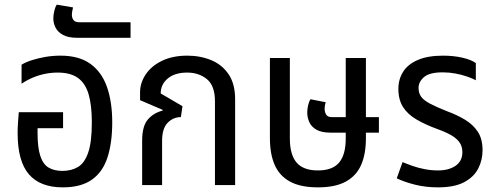

<svg xmlns="http://www.w3.org/2000/svg" viewBox="-20 -798 2139 828"><path d="M251 10Q153 10 104.5 -46.5Q56 -103 56 -224Q56 -244 57.5 -267.5Q59 -291 61 -314H252V-245H142V-224Q142 -161 154 -125Q166 -89 190 -75Q214 -61 249 -61Q288 -61 316.5 -78Q345 -95 360.5 -140.5Q376 -186 376 -270Q376 -345 362 -392Q348 -439 316 -462Q284 -485 229 -485Q201 -485 174 -479.5Q147 -474 122 -463.5Q97 -453 73 -437V-519Q91 -530 117.5 -538.5Q144 -547 175.5 -552.5Q207 -558 241 -558Q321 -558 370 -522.5Q419 -487 441.5 -422.5Q464 -358 464 -270Q464 -182 443.5 -119Q423 -56 376 -23Q329 10 251 10Z M313 -635Q275 -635 252.5 -647Q230 -659 220 -678Q210 -697 210 -718Q210 -733 214 -750.5Q218 -768 225 -778L295 -766Q294 -762 292 -752Q290 -742 290 -734Q290 -721 297 -711.5Q304 -702 322 -702H543V-635Z M593 0V-191Q593 -254 617.5 -282.5Q642 -311 681 -321L682 -324L584 -366V-400Q584 -440 608 -476.5Q632 -513 678 -535.5Q724 -558 788 -558Q844 -558 891 -538.5Q938 -519 966 -477.5Q994 -436 994 -370V0H907V-361Q907 -428 872.5 -456.5Q838 -485 787 -485Q734 -485 703.5 -459.5Q673 -434 673 -395L767 -340L760 -293Q727 -293 703 -268.5Q679 -244 679 -190V0Z M1351 10Q1276 10 1230.5 -15Q1185 -40 1164.5 -87Q1144 -134 1144 -202V-548H1230V-201Q1230 -131 1259 -97Q1288 -63 1351 -63Q1414 -63 1442.5 -97Q1471 -131 1471 -201V-548H1558V-202Q1558 -134 1537.5 -87Q1517 -40 1471.5 -15Q1426 10 1351 10ZM1405 -226Q1367 -226 1345 -238.5Q1323 -251 1314 -271Q1305 -291 1305 -313Q1305 -327 1308.5 -343Q1312 -359 1319 -370L1385 -357Q1383 -353 1381.5 -344.5Q1380 -336 1380 -328Q1380 -315 1386.5 -304Q1393 -293 1410 -293H1614V-226Z M1868 10Q1816 10 1770 -1.5Q1724 -13 1691 -29L1716 -99Q1735 -91 1759 -82.5Q1783 -74 1811.5 -68.5Q1840 -63 1869 -63Q1915 -63 1944.5 -83Q1974 -103 1974 -142Q1974 -165 1963 -182Q1952 -199 1929 -213Q1906 -227 1870 -240Q1815 -260 1776.5 -282.5Q1738 -305 1718 -336.5Q1698 -368 1698 -415Q1698 -456 1718.5 -488.5Q1739 -521 1782 -539.5Q1825 -558 1891 -558Q1935 -558 1973 -549.5Q2011 -541 2032 -526V-452Q2017 -460 1994 -468Q1971 -476 1944 -481Q1917 -486 1889 -486Q1832 -486 1808.5 -465.5Q1785 -445 1785 -419Q1785 -396 1796.5 -380.5Q1808 -365 1834.5 -351Q1861 -337 1906 -319Q1950 -303 1985 -282Q2020 -261 2040.5 -230Q2061 -199 2061 -150Q2061 -108 2042.5 -71.5Q2024 -35 1982 -12.5Q1940 10 1868 10Z"/></svg>

Font: Noto Sans Thai SemiCondensed
Style: Regular
Weight: 400
Width: 4
Designer: Monotype Design Team
Foundry: Monotype Imaging Inc.
Version: Version 2.001